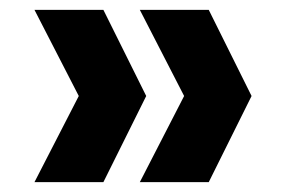

<svg xmlns="http://www.w3.org/2000/svg" viewBox="-20 -490 572 390"><path d="M190 -120H50L140 -295L50 -470H190L277 -295ZM404 -120H264L354 -295L264 -470H404L491 -295Z"/></svg>

Font: DM Sans 16pt Black
Style: Regular
Weight: 900
Version: Version 4.004;gftools[0.9.30]